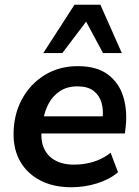

<svg xmlns="http://www.w3.org/2000/svg" viewBox="-20 -777 583 807"><path d="M280 10Q206 10 151.5 -17.5Q97 -45 67 -95Q37 -145 37 -212Q37 -294 71.5 -358.5Q106 -423 167 -461Q228 -499 307 -499Q387 -499 434 -463.5Q481 -428 498.5 -369.5Q516 -311 508 -242L505 -216H137L147 -288H427L410 -273Q416 -313 407 -344.5Q398 -376 373.5 -395Q349 -414 306 -414Q262 -414 232 -394Q202 -374 185 -342.5Q168 -311 162 -275L157 -244Q149 -195 162.5 -159.5Q176 -124 209 -104.5Q242 -85 291 -85Q335 -85 374.5 -97.5Q414 -110 445 -135L476 -53Q441 -23 388.5 -6.5Q336 10 280 10ZM162 -554 293 -757H402L492 -554H413L342 -686L242 -554Z"/></svg>

Font: Nunito Sans 12pt ExtraLight
Style: Italic
Weight: 200
Italic angle: -9°
Designer: Vernon Adams
Foundry: Vernon Adams
Version: Version 3.101;gftools[0.9.27]